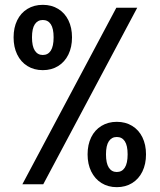

<svg xmlns="http://www.w3.org/2000/svg" viewBox="-20 -762 660 794"><path d="M36.2 -607.5Q36.2 -647.7 51.1 -678.1Q66 -708.5 93.4 -725.2Q120.8 -742 157 -742Q193.2 -742 220.6 -725.2Q248 -708.5 262.9 -678.1Q277.8 -647.7 277.8 -607.5Q277.8 -567.2 262.9 -536.6Q248 -505.9 220.6 -488.9Q193.2 -471.9 157 -471.9Q120.8 -471.9 93.4 -488.9Q66 -505.9 51.1 -536.6Q36.2 -567.2 36.2 -607.5ZM201.7 -607.5Q201.7 -644.2 190.1 -661.8Q178.5 -679.3 157 -679.3Q135.9 -679.3 124.1 -661.8Q112.3 -644.2 112.3 -607.5Q112.3 -570.7 124.1 -552.6Q135.9 -534.6 157 -534.6Q178.5 -534.6 190.1 -552.6Q201.7 -570.7 201.7 -607.5ZM342.2 -123.6Q342.2 -163.8 357.1 -194.2Q372 -224.7 399.6 -241.4Q427.2 -258.2 463 -258.2Q499.2 -258.2 526.6 -241.4Q554 -224.7 568.9 -194.2Q583.8 -163.8 583.8 -123.6Q583.8 -83.4 568.9 -52.7Q554 -22 526.6 -5Q499.2 12 463 12Q427.2 12 399.8 -5Q372.4 -22 357.3 -52.7Q342.2 -83.4 342.2 -123.6ZM507.8 -123.6Q507.8 -160.3 496.1 -177.9Q484.5 -195.5 463 -195.5Q441.9 -195.5 430.1 -177.9Q418.3 -160.3 418.3 -123.6Q418.3 -86.8 430.1 -68.7Q441.9 -50.7 463 -50.7Q484.5 -50.7 496.1 -68.7Q507.8 -86.8 507.8 -123.6ZM72.5 0 461.1 -730H547.5L158.9 0Z"/></svg>

Font: Monaspace Xenon Var
Style: Regular
Weight: 400
Designer: Riley Cran and the Lettermatic Team
Version: Version 1.000 (Monaspace Xenon Var)